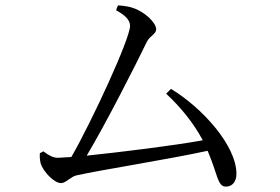

<svg xmlns="http://www.w3.org/2000/svg" viewBox="-20 -714 1040 713"><path d="M128 -145C127 -132 128 -121 131 -107C140 -78 180 -34 207 -34C224 -34 244 -59 265 -63C355 -83 604 -122 751 -154C789 -66 787 -21 819 -21C843 -21 858 -40 858 -68C858 -175 729 -315 615 -384L597 -366C651 -316 699 -257 733 -193C623 -173 427 -149 302 -136C373 -255 480 -465 526 -560C537 -581 560 -588 560 -605C560 -630 516 -671 475 -684C460 -690 437 -693 418 -694L411 -676C444 -658 463 -640 463 -618C463 -570 320 -261 245 -131L195 -128C178 -128 162 -136 141 -152Z"/></svg>

Font: Source Han Serif KR
Style: Regular
Weight: 400
Designer: Ryoko NISHIZUKA 西塚涼子 (kana & ideographs); Frank Grießhammer (Latin, Greek & Cyrillic); Wenlong ZHANG 张文龙 (bopomofo); San
Foundry: Adobe
Version: Version 2.001;hotconv 1.1.0;makeotfexe 2.6.0